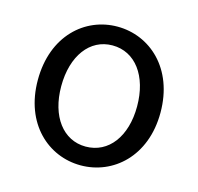

<svg xmlns="http://www.w3.org/2000/svg" viewBox="-81 -584 705 682"><g transform="rotate(15 271.0 -243.0)"><path d="M271 12C390 12 497 -81 497 -242C497 -405 390 -498 271 -498C152 -498 46 -405 46 -242C46 -81 152 12 271 12ZM271 -57C188 -57 132 -131 132 -242C132 -354 188 -429 271 -429C355 -429 411 -354 411 -242C411 -131 355 -57 271 -57Z"/></g></svg>

Font: DAIFUKU Sans
Style: Regular
Weight: 400
Designer: Original font ‘Source Han Sans JP’ : Paul D. Hunt
Foundry: Daifuku
Version: Version 1.000